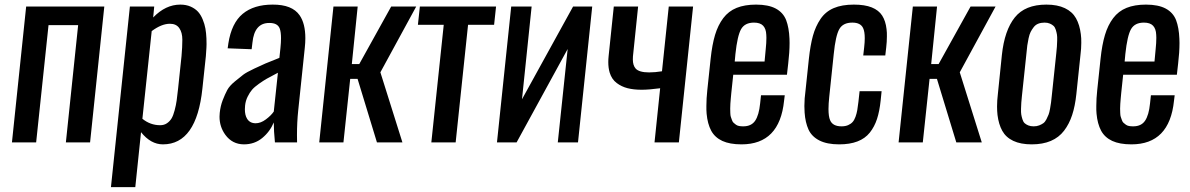

<svg xmlns="http://www.w3.org/2000/svg" viewBox="-20 -606 5064 817"><path d="M30.8 0 91.3 -578.1H423.8L363.3 0H260.3L312.5 -499H186.5L133.8 0Z M452.1 190.4 532.7 -578.1H636.2L631.8 -531.7Q684.6 -586.4 747.1 -586.4Q772 -586.4 791.3 -577.9Q810.5 -569.3 822.5 -556.2Q834.5 -543 842.5 -523.4Q850.6 -503.9 854 -484.9Q857.4 -465.8 858.4 -442.9Q858.9 -429.7 858.9 -418.5Q858.4 -410.2 858.4 -402.8Q857.4 -385.7 856 -367.2L841.3 -229.5Q816.4 8.3 673.3 8.3Q621.6 8.3 580.1 -43.5L555.7 190.4ZM661.6 -73.2Q678.2 -73.2 690.4 -81.5Q702.6 -89.8 710 -102.1Q717.3 -114.3 723.1 -136.5Q729 -158.7 731.7 -178.2Q734.4 -197.8 737.8 -229L752.4 -367.2Q755.9 -406.2 755.9 -437Q755.9 -467.8 742.9 -486.3Q730 -504.9 703.1 -504.9Q667.5 -504.9 625.5 -473.6L585.9 -100.6Q619.6 -73.2 661.6 -73.2Z M1017.6 8.3Q968.3 7.8 939 -32.2Q914.1 -66.4 914.1 -109.4Q914.1 -117.2 915 -125.5Q918 -154.8 927.7 -179.9Q937.5 -205.1 947 -222.9Q956.5 -240.7 979.5 -259.5Q1002.4 -278.3 1015.1 -288.1Q1027.8 -297.9 1061.8 -314Q1095.7 -330.1 1109.6 -335.9Q1123.5 -341.8 1165.5 -358.4Q1168 -359.4 1168.9 -359.9L1173.3 -401.4Q1175.8 -425.3 1175.8 -443.4Q1175.8 -469.7 1170.4 -484.4Q1161.1 -508.8 1125.5 -508.3Q1062.5 -508.3 1054.2 -424.8L1050.8 -396.5L948.7 -400.4Q949.2 -402.8 950.2 -410.4Q951.2 -418 951.7 -421.4Q965.3 -507.8 1012.7 -547.1Q1060.1 -586.4 1140.1 -586.4Q1223.1 -586.9 1254.9 -541Q1279.3 -505.9 1279.3 -443.4Q1279.3 -424.3 1276.9 -402.3L1249 -136.2Q1243.7 -85.9 1243.7 -31.2Q1243.7 -15.6 1244.1 0H1149.9Q1145 -49.3 1145 -85Q1128.4 -45.4 1095.7 -18.6Q1063 8.3 1017.6 8.3ZM1067.9 -81.5Q1089.4 -81.5 1111.3 -97.9Q1133.3 -114.3 1145 -131.3L1162.6 -296.4Q1159.2 -294.9 1153.3 -291.5Q1127.4 -277.8 1114.7 -270.8Q1102.1 -263.7 1082.3 -249.8Q1062.5 -235.8 1052.5 -224.1Q1042.5 -212.4 1033.7 -194.6Q1024.9 -176.8 1022.9 -156.7Q1022 -148.4 1022 -141.1Q1022 -116.2 1031.2 -101.1Q1043 -81.5 1067.9 -81.5Z M1338.4 0 1398.9 -578.1H1502L1477.1 -333.5H1508.8L1644.5 -578.1H1751L1598.6 -298.3L1692.4 0H1584L1501.5 -270.5H1470.2L1441.4 0Z M1815.4 0 1868.2 -500.5H1758.3L1766.6 -578.1H2090.8L2082.5 -500.5H1971.7L1918.9 0Z M2094.7 0 2155.3 -578.1H2242.2L2201.2 -183.6L2418.5 -578.1H2500L2439.5 0H2353.5L2395.5 -397.5L2178.2 0Z M2765.1 0 2789.1 -230.5Q2741.2 -224.1 2710.4 -224.1Q2676.3 -224.1 2650.4 -230.7Q2624.5 -237.3 2604 -252.9Q2583 -268.6 2574.2 -297.4Q2568.4 -316.9 2568.4 -341.8Q2568.4 -354 2569.8 -367.2L2591.8 -578.1H2695.3L2673.3 -365.7Q2672.9 -359.4 2672.9 -353Q2672.9 -328.1 2684.6 -314.5Q2699.2 -297.9 2742.2 -297.9Q2767.6 -297.9 2796.9 -302.7L2825.7 -578.1H2929.2L2868.7 0Z M3135.3 8.3Q3085.4 8.3 3053.7 -6.3Q3022 -21 3006.3 -49.8Q2990.7 -79.1 2986.8 -122.1Q2985.4 -137.7 2985.8 -155.3Q2985.8 -186 2989.7 -222.2L3003.9 -356Q3010.3 -416 3022.7 -457.5Q3035.2 -499 3057.6 -528.8Q3080.1 -558.6 3114.5 -572.5Q3148.9 -586.4 3197.3 -586.4Q3249.5 -586.4 3281 -569.6Q3312.5 -552.7 3325.2 -520.5Q3337.4 -488.3 3339.4 -441.4Q3339.8 -432.6 3339.8 -423.3Q3339.8 -383.8 3334 -335.4L3328.6 -288.1H3100.1L3091.8 -210Q3090.3 -193.4 3089.6 -186Q3088.9 -178.7 3087.9 -164.6Q3086.9 -150.4 3087.2 -143.8Q3087.4 -137.2 3087.6 -125.7Q3087.9 -114.3 3089.8 -108.9Q3091.8 -103.5 3094.5 -95.5Q3097.2 -87.4 3101.6 -83.5Q3106 -79.6 3111.6 -75.4Q3117.2 -71.3 3125 -69.8Q3132.8 -68.4 3142.6 -68.4Q3177.2 -68.4 3193.4 -92.3Q3209.5 -116.2 3214.4 -165L3218.3 -200.7H3319.3L3316.4 -177.2Q3297.4 8.3 3135.3 8.3ZM3106.4 -344.2H3233.4L3238.3 -396.5Q3241.2 -423.8 3241.2 -445.3Q3240.7 -452.1 3240.7 -458Q3239.7 -483.4 3227.3 -496.6Q3214.8 -509.8 3188.5 -509.8Q3149.4 -509.8 3133.5 -481.9Q3117.7 -454.1 3109.4 -376.5Z M3550.8 8.3Q3499 8.3 3466.6 -8.3Q3434.1 -24.9 3420.4 -54.7Q3406.7 -85 3403.8 -127Q3402.8 -140.1 3402.8 -154.8Q3402.8 -185.5 3407.7 -221.2L3421.9 -355.5Q3428.2 -414.1 3439.2 -453.9Q3450.2 -493.7 3471.4 -525.1Q3492.7 -556.6 3527.6 -571.5Q3562.5 -586.4 3613.3 -586.4Q3659.7 -586.4 3689.5 -574.5Q3719.2 -562.5 3733.9 -539.6Q3748.5 -516.6 3752.4 -482.4Q3754.4 -467.3 3753.9 -450.7Q3753.9 -428.7 3751 -403.8L3747.1 -370.1H3653.3L3657.2 -404.3Q3659.7 -426.3 3659.7 -443.4Q3659.7 -471.7 3652.8 -486.3Q3642.1 -509.8 3606.9 -509.8Q3566.9 -509.8 3551.3 -481.9Q3535.6 -454.1 3527.8 -376.5L3508.8 -195.8Q3505.4 -164.6 3505.4 -142.1Q3505.4 -110.4 3512.2 -94.7Q3522.9 -68.4 3561 -68.4Q3577.1 -68.4 3588.9 -73.5Q3600.6 -78.6 3607.9 -86.7Q3615.2 -94.7 3620.4 -109.1Q3625.5 -123.5 3627.9 -137.5Q3630.4 -151.4 3632.8 -172.9L3637.7 -217.8H3731.4L3727.5 -179.2Q3722.7 -132.8 3711.9 -99.9Q3701.2 -66.9 3681.2 -41.7Q3661.1 -16.6 3628.7 -4.2Q3596.2 8.3 3550.8 8.3Z M3803.7 0 3864.3 -578.1H3967.3L3942.4 -333.5H3974.1L4109.9 -578.1H4216.3L4064 -298.3L4157.7 0H4049.3L3966.8 -270.5H3935.5L3906.7 0Z M4455.6 -198.7 4474.6 -378.4Q4476.6 -397 4477.3 -407.2Q4478 -417.5 4478.5 -433.8Q4479 -450.2 4477.5 -459Q4476.1 -467.8 4472.7 -479Q4469.2 -490.2 4463.1 -495.8Q4457 -501.5 4447.5 -505.6Q4438 -509.8 4424.8 -509.8Q4409.7 -509.8 4397.9 -505.1Q4386.2 -500.5 4378.4 -490.2Q4370.6 -480 4365.5 -470Q4360.4 -460 4356.7 -442.4Q4353 -424.8 4351.3 -412.4Q4349.6 -399.9 4347.7 -378.4L4328.6 -198.7Q4326.7 -179.7 4325.9 -169.7Q4325.2 -159.7 4324.7 -143.6Q4324.2 -127.4 4325.7 -118.7Q4327.1 -109.9 4330.6 -98.6Q4334 -87.4 4340.1 -81.8Q4346.2 -76.2 4355.7 -72.3Q4365.2 -68.4 4378.4 -68.4Q4391.6 -68.4 4402.1 -72.5Q4412.6 -76.7 4419.9 -82Q4427.2 -87.4 4432.9 -98.6Q4438.5 -109.9 4441.9 -118.4Q4445.3 -127 4448.2 -143.6Q4451.2 -160.2 4452.4 -169.9Q4453.6 -179.7 4455.6 -198.7ZM4224.6 -116.7Q4222.7 -133.8 4222.7 -152.8Q4222.7 -177.7 4226.1 -205.6L4243.2 -372.1Q4254.4 -477.1 4298.1 -531.7Q4341.8 -586.4 4432.6 -586.4Q4479.5 -586.4 4511.2 -571.3Q4543 -556.2 4558.6 -528.3Q4574.2 -500.5 4579.1 -460.9Q4581.5 -443.4 4581.1 -423.8Q4581.1 -399.4 4577.6 -372.1L4560.1 -205.6Q4554.7 -154.3 4542.2 -116.5Q4529.8 -78.6 4507.8 -49.8Q4485.8 -21 4451.4 -6.3Q4417 8.3 4370.1 8.3Q4323.2 8.3 4291.7 -6.6Q4260.3 -21.5 4244.9 -49.3Q4229.5 -77.1 4224.6 -116.7Z M4794.4 8.3Q4744.6 8.3 4712.9 -6.3Q4681.2 -21 4665.5 -49.8Q4649.9 -79.1 4646 -122.1Q4644.5 -137.7 4645 -155.3Q4645 -186 4648.9 -222.2L4663.1 -356Q4669.4 -416 4681.9 -457.5Q4694.3 -499 4716.8 -528.8Q4739.3 -558.6 4773.7 -572.5Q4808.1 -586.4 4856.4 -586.4Q4908.7 -586.4 4940.2 -569.6Q4971.7 -552.7 4984.4 -520.5Q4996.6 -488.3 4998.5 -441.4Q4999 -432.6 4999 -423.3Q4999 -383.8 4993.2 -335.4L4987.8 -288.1H4759.3L4751 -210Q4749.5 -193.4 4748.8 -186Q4748 -178.7 4747.1 -164.6Q4746.1 -150.4 4746.3 -143.8Q4746.6 -137.2 4746.8 -125.7Q4747.1 -114.3 4749 -108.9Q4751 -103.5 4753.7 -95.5Q4756.3 -87.4 4760.7 -83.5Q4765.1 -79.6 4770.8 -75.4Q4776.4 -71.3 4784.2 -69.8Q4792 -68.4 4801.8 -68.4Q4836.4 -68.4 4852.5 -92.3Q4868.7 -116.2 4873.5 -165L4877.4 -200.7H4978.5L4975.6 -177.2Q4956.5 8.3 4794.4 8.3ZM4765.6 -344.2H4892.6L4897.5 -396.5Q4900.4 -423.8 4900.4 -445.3Q4899.9 -452.1 4899.9 -458Q4898.9 -483.4 4886.5 -496.6Q4874 -509.8 4847.7 -509.8Q4808.6 -509.8 4792.7 -481.9Q4776.9 -454.1 4768.6 -376.5Z"/></svg>

Font: Oswald
Style: Regular
Weight: 400
Designer: Vernon Adams
Foundry: Vernon Adams
Version: 3.0; ttfautohint (v0.94.23-7a4d-dirty) -l 8 -r 50 -G 200 -x 